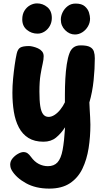

<svg xmlns="http://www.w3.org/2000/svg" viewBox="-20 -820 623 1130"><path d="M78 -503Q84 -531 99.5 -540Q115 -549 151 -549Q160 -549 174.5 -545.5Q189 -542 203.5 -535.5Q218 -529 227.5 -517.5Q237 -506 237 -489Q237 -470 231 -444.5Q225 -419 218.5 -380Q212 -341 212 -280Q212 -228 217 -195.5Q222 -163 234 -147.5Q246 -132 266 -132Q283 -132 301 -143.5Q319 -155 335 -175Q351 -195 362 -218V-263Q362 -310 364.5 -356Q367 -402 373 -441.5Q379 -481 389 -507Q397 -529 413 -541Q429 -553 455 -553Q492 -553 509.5 -543.5Q527 -534 532.5 -517Q538 -500 538 -477Q538 -416 531 -347.5Q524 -279 506 -217Q507 -196 508 -174Q509 -152 510.5 -130Q512 -108 512 -86Q512 -15 501.5 52Q491 119 465 173Q439 227 391.5 258.5Q344 290 270 290Q190 290 132.5 258Q75 226 49 182Q43 171 41.5 162.5Q40 154 40 149Q40 129 53.5 112.5Q67 96 85.5 85.5Q104 75 118 75Q132 75 142 82Q152 89 162 103Q183 132 208.5 145Q234 158 262 158Q298 158 318.5 135.5Q339 113 348.5 62.5Q358 12 363 -71Q339 -34 309.5 -10Q280 14 236 14Q183 14 147.5 -8Q112 -30 91 -70Q70 -110 61.5 -162.5Q53 -215 53 -275Q53 -314 57 -356.5Q61 -399 66.5 -437.5Q72 -476 78 -503ZM201 -622Q165 -622 138 -644.5Q111 -667 111 -706Q111 -736 124 -757Q137 -778 157 -789Q177 -800 198 -800Q232 -800 258.5 -778Q285 -756 285 -714Q285 -689 273.5 -668Q262 -647 242.5 -634.5Q223 -622 201 -622ZM421 -617Q389 -617 363.5 -642.5Q338 -668 338 -705Q338 -726 348.5 -747.5Q359 -769 378.5 -784Q398 -799 425 -799Q461 -799 479.5 -782.5Q498 -766 504 -745.5Q510 -725 510 -710Q510 -686 497.5 -664.5Q485 -643 464.5 -630Q444 -617 421 -617Z"/></svg>

Font: Playpen Sans Arabic
Style: Bold
Weight: 700
Version: Version 2.000